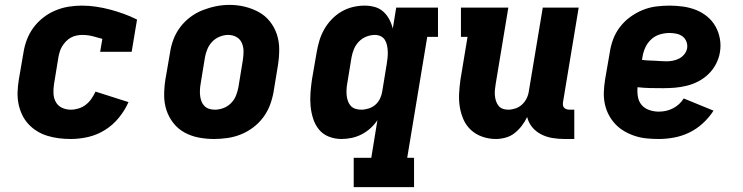

<svg xmlns="http://www.w3.org/2000/svg" viewBox="-20 -561 3040 786"><path d="M270 8Q245 8 221 5Q197 2 174 -5Q151 -12 131 -24.5Q111 -37 95.5 -54Q80 -71 70 -92.5Q60 -114 55.5 -137.5Q51 -161 52 -185.5Q53 -210 57 -235L76 -345Q80 -372 90 -398.5Q100 -425 117 -448Q134 -471 157 -489Q180 -507 206.5 -518Q233 -529 260 -533.5Q287 -538 315 -538Q345 -538 374.5 -533.5Q404 -529 432 -521.5Q460 -514 487.5 -504Q515 -494 541 -481L519 -349H390L399 -402Q379 -408 358.5 -413Q338 -418 317 -418Q305 -418 293 -415.5Q281 -413 270 -407Q259 -401 250 -391.5Q241 -382 234.5 -371.5Q228 -361 224.5 -349Q221 -337 219 -326L201 -216Q198 -197 199 -177.5Q200 -158 209 -142.5Q218 -127 234.5 -119.5Q251 -112 270 -112Q286 -112 302 -117Q318 -122 331.5 -132.5Q345 -143 354.5 -157Q364 -171 371 -186L506 -143Q491 -109 466.5 -79Q442 -49 410 -29Q378 -9 342 -0.5Q306 8 270 8Z M856 8Q824 8 793 2Q762 -4 735.5 -18.5Q709 -33 690 -57Q671 -81 661.5 -110Q652 -139 652 -171Q652 -203 657 -235L676 -345Q680 -373 690 -399.5Q700 -426 717.5 -449.5Q735 -473 759 -491Q783 -509 810 -519.5Q837 -530 864.5 -535.5Q892 -541 920 -541Q952 -541 982.5 -533.5Q1013 -526 1039.5 -511.5Q1066 -497 1085 -473Q1104 -449 1113.5 -420Q1123 -391 1123 -359Q1123 -327 1118 -295L1100 -185Q1095 -157 1085 -130.5Q1075 -104 1057.5 -80.5Q1040 -57 1016 -39Q992 -21 965.5 -10.5Q939 0 911 4Q883 8 856 8ZM859 -112Q877 -112 894.5 -118.5Q912 -125 925.5 -138.5Q939 -152 946 -169.5Q953 -187 956 -204L974 -314Q977 -333 977 -351Q977 -369 970 -385Q963 -401 948 -409.5Q933 -418 914 -418Q897 -418 879.5 -411Q862 -404 849 -390.5Q836 -377 829 -360Q822 -343 819 -326L801 -216Q799 -204 798.5 -191.5Q798 -179 799.5 -167.5Q801 -156 805 -145.5Q809 -135 817 -127Q825 -119 836 -115.5Q847 -112 859 -112Z M1428 205V85H1500L1525 -69Q1513 -51 1496.5 -36Q1480 -21 1460.5 -11Q1441 -1 1420 3.5Q1399 8 1378 8Q1351 8 1326.5 -1.5Q1302 -11 1286 -30.5Q1270 -50 1262 -75Q1254 -100 1251.5 -126.5Q1249 -153 1251 -180.5Q1253 -208 1257 -235L1276 -345Q1280 -369 1287 -393Q1294 -417 1306.5 -439.5Q1319 -462 1337 -481Q1355 -500 1377 -513Q1399 -526 1423.5 -532Q1448 -538 1473 -538Q1494 -538 1514 -532.5Q1534 -527 1549 -513.5Q1564 -500 1573.5 -482Q1583 -464 1588 -444L1602 -530H1773V-410H1729L1647 85H1675V205ZM1459 -112Q1474 -112 1489.5 -117Q1505 -122 1517 -132.5Q1529 -143 1536 -158Q1543 -173 1545 -188L1563 -298Q1565 -311 1566.5 -324Q1568 -337 1567.5 -349.5Q1567 -362 1564.5 -374.5Q1562 -387 1556 -397Q1550 -407 1539 -412.5Q1528 -418 1515 -418Q1497 -418 1479.5 -411Q1462 -404 1449 -390.5Q1436 -377 1429 -360Q1422 -343 1419 -326L1401 -216Q1399 -204 1398.5 -191.5Q1398 -179 1399.5 -167.5Q1401 -156 1405 -145.5Q1409 -135 1416.5 -127Q1424 -119 1435.5 -115.5Q1447 -112 1459 -112Z M2010 8Q1982 8 1955.5 -1Q1929 -10 1909 -28Q1889 -46 1878 -70.5Q1867 -95 1862.5 -122Q1858 -149 1859.5 -178Q1861 -207 1865 -235L1894 -410H1867V-530H2061L2009 -216Q2007 -204 2006 -192.5Q2005 -181 2006 -169.5Q2007 -158 2010.5 -147.5Q2014 -137 2020.5 -128.5Q2027 -120 2037.5 -116Q2048 -112 2060 -112Q2075 -112 2090 -117Q2105 -122 2117 -133Q2129 -144 2136 -158.5Q2143 -173 2145 -188L2202 -530H2349L2285 -144Q2284 -137 2284.5 -131Q2285 -125 2289 -120.5Q2293 -116 2299 -114Q2305 -112 2311 -112H2331V8H2291Q2266 8 2241.5 4Q2217 0 2195.5 -11Q2174 -22 2159 -40Q2144 -58 2138 -82Q2129 -63 2116 -46Q2103 -29 2086.5 -16Q2070 -3 2049.5 2.5Q2029 8 2010 8Z M2677 8Q2651 8 2626.5 5.5Q2602 3 2579 -4.5Q2556 -12 2535.5 -24Q2515 -36 2499 -53Q2483 -70 2472 -91Q2461 -112 2456 -136Q2451 -160 2452 -185Q2453 -210 2457 -235L2476 -345Q2480 -373 2490 -400Q2500 -427 2518 -450.5Q2536 -474 2560 -491.5Q2584 -509 2611 -520Q2638 -531 2666 -534.5Q2694 -538 2721 -538Q2749 -538 2777 -534Q2805 -530 2830 -520Q2855 -510 2875.5 -493Q2896 -476 2909 -453Q2922 -430 2927 -402.5Q2932 -375 2927 -346Q2923 -322 2911 -299Q2899 -276 2880.5 -258Q2862 -240 2839 -228Q2816 -216 2791.5 -210Q2767 -204 2743 -202Q2719 -200 2695 -200Q2669 -200 2642.5 -200.5Q2616 -201 2590 -204Q2588 -184 2591.5 -164.5Q2595 -145 2607 -131Q2619 -117 2638 -110.5Q2657 -104 2677 -104Q2691 -104 2705.5 -107Q2720 -110 2734 -117Q2748 -124 2759.5 -134.5Q2771 -145 2779 -158L2901 -108Q2883 -80 2857.5 -56.5Q2832 -33 2802 -18.5Q2772 -4 2740 2Q2708 8 2677 8ZM2708 -310Q2721 -310 2734.5 -312.5Q2748 -315 2760.5 -321.5Q2773 -328 2782 -339.5Q2791 -351 2793 -364Q2795 -379 2789.5 -392Q2784 -405 2773.5 -412.5Q2763 -420 2749 -423Q2735 -426 2721 -426Q2701 -426 2681 -420Q2661 -414 2645.5 -399.5Q2630 -385 2621.5 -366Q2613 -347 2610 -327L2608 -316Q2621 -314 2633.5 -313.5Q2646 -313 2658.5 -312.5Q2671 -312 2683.5 -311Q2696 -310 2708 -310Z"/></svg>

Font: Iosevka Slab Heavy Extended
Style: Italic
Weight: 900
Width: 7
Italic angle: -9°
Monospace: yes
Designer: Belleve Invis
Foundry: Belleve Invis
Version: Version 11.1.0; ttfautohint (v1.8.3)